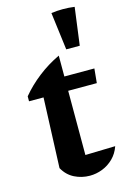

<svg xmlns="http://www.w3.org/2000/svg" viewBox="-124 -864 617 933"><g transform="rotate(-15 184.5 -398.0)"><path d="M213 -593V-488H364L357 -416H213V-93L364 -97Q352 -62 327.5 -38Q303 -14 272 -2Q241 10 209 10Q168 10 132 -8Q96 -26 75 -64L89 -416H16V-441Q54 -487 104 -526Q154 -565 213 -593ZM256 -613 232 -802Q290 -810 349 -802L324 -613Z"/></g></svg>

Font: Piazzolla 24pt
Style: Bold
Weight: 700
Designer: Juan Pablo del Peral
Foundry: Huerta Tipografica
Version: Version 2.005